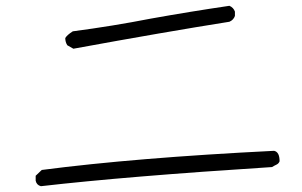

<svg xmlns="http://www.w3.org/2000/svg" viewBox="-20 -645 1040 662"><path d="M233 -477 212 -489Q205 -500 205 -514Q212 -525 231 -537Q368 -555 501 -581Q635 -605 771 -625Q785 -619 790 -605V-590Q785 -576 771 -570Q550 -535 233 -477ZM121 -3Q106 -7 103 -22V-39L124 -59Q446 -101 925 -125Q944 -121 944 -89Q941 -81 933.5 -77.5Q926 -74 918 -69Q417 -37 121 -3Z"/></svg>

Font: Yozai
Style: Regular
Weight: 400
Designer: LXGW / Y.OzVox
Foundry: LXGW / Y.OzVox
Version: Version 0.861;October 22, 2024